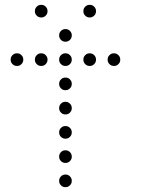

<svg xmlns="http://www.w3.org/2000/svg" viewBox="-20 -796 640 792"><path d="M149 -776Q139 -776 131.5 -768.5Q124 -761 124 -751V-749Q124 -739 131.5 -731.5Q139 -724 149 -724H151Q161 -724 168.5 -731.5Q176 -739 176 -749V-751Q176 -761 168.5 -768.5Q161 -776 151 -776ZM349 -776Q339 -776 331.5 -768.5Q324 -761 324 -751V-749Q324 -739 331.5 -731.5Q339 -724 349 -724H351Q361 -724 368.5 -731.5Q376 -739 376 -749V-751Q376 -761 368.5 -768.5Q361 -776 351 -776ZM249 -676Q239 -676 231.5 -668.5Q224 -661 224 -651V-649Q224 -639 231.5 -631.5Q239 -624 249 -624H251Q261 -624 268.5 -631.5Q276 -639 276 -649V-651Q276 -661 268.5 -668.5Q261 -676 251 -676ZM49 -576Q39 -576 31.5 -568.5Q24 -561 24 -551V-549Q24 -539 31.5 -531.5Q39 -524 49 -524H51Q61 -524 68.5 -531.5Q76 -539 76 -549V-551Q76 -561 68.5 -568.5Q61 -576 51 -576ZM149 -576Q139 -576 131.5 -568.5Q124 -561 124 -551V-549Q124 -539 131.5 -531.5Q139 -524 149 -524H151Q161 -524 168.5 -531.5Q176 -539 176 -549V-551Q176 -561 168.5 -568.5Q161 -576 151 -576ZM249 -576Q239 -576 231.5 -568.5Q224 -561 224 -551V-549Q224 -539 231.5 -531.5Q239 -524 249 -524H251Q261 -524 268.5 -531.5Q276 -539 276 -549V-551Q276 -561 268.5 -568.5Q261 -576 251 -576ZM349 -576Q339 -576 331.5 -568.5Q324 -561 324 -551V-549Q324 -539 331.5 -531.5Q339 -524 349 -524H351Q361 -524 368.5 -531.5Q376 -539 376 -549V-551Q376 -561 368.5 -568.5Q361 -576 351 -576ZM449 -576Q439 -576 431.5 -568.5Q424 -561 424 -551V-549Q424 -539 431.5 -531.5Q439 -524 449 -524H451Q461 -524 468.5 -531.5Q476 -539 476 -549V-551Q476 -561 468.5 -568.5Q461 -576 451 -576ZM249 -476Q239 -476 231.5 -468.5Q224 -461 224 -451V-449Q224 -439 231.5 -431.5Q239 -424 249 -424H251Q261 -424 268.5 -431.5Q276 -439 276 -449V-451Q276 -461 268.5 -468.5Q261 -476 251 -476ZM249 -376Q239 -376 231.5 -368.5Q224 -361 224 -351V-349Q224 -339 231.5 -331.5Q239 -324 249 -324H251Q261 -324 268.5 -331.5Q276 -339 276 -349V-351Q276 -361 268.5 -368.5Q261 -376 251 -376ZM249 -276Q239 -276 231.5 -268.5Q224 -261 224 -251V-249Q224 -239 231.5 -231.5Q239 -224 249 -224H251Q261 -224 268.5 -231.5Q276 -239 276 -249V-251Q276 -261 268.5 -268.5Q261 -276 251 -276ZM249 -176Q239 -176 231.5 -168.5Q224 -161 224 -151V-149Q224 -139 231.5 -131.5Q239 -124 249 -124H251Q261 -124 268.5 -131.5Q276 -139 276 -149V-151Q276 -161 268.5 -168.5Q261 -176 251 -176ZM249 -76Q239 -76 231.5 -68.5Q224 -61 224 -51V-49Q224 -39 231.5 -31.5Q239 -24 249 -24H251Q261 -24 268.5 -31.5Q276 -39 276 -49V-51Q276 -61 268.5 -68.5Q261 -76 251 -76Z"/></svg>

Font: Doto Rounded
Style: Regular
Weight: 400
Monospace: yes
Version: Version 1.000